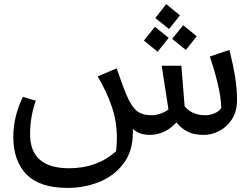

<svg xmlns="http://www.w3.org/2000/svg" viewBox="-20 -659 1233 938"><path d="M1138 -171Q1138 -114 1112.5 -75.5Q1087 -37 1050 -18.5Q1013 0 977 0Q927 0 896 -16Q865 -32 842 -61Q815 -31 781.5 -15.5Q748 0 712 0Q661 0 629 -29V-10Q629 80 583 140.5Q537 201 464.5 230Q392 259 310 259Q174 259 109.5 193Q45 127 45 10Q45 -90 92 -186L155 -167Q127 -90 127 -3Q127 163 318 163Q454 163 547 80Q551 51 551 16Q551 -68 525 -141.5Q499 -215 457 -286L550 -325Q590 -209 608 -173Q631 -127 656 -111.5Q681 -96 720 -96Q739 -96 761.5 -103Q784 -110 803 -124L770 -338H866L882 -140Q918 -96 982 -96Q1005 -96 1027 -105Q1049 -114 1061 -131Q1060 -180 1044.5 -246.5Q1029 -313 1005 -383L1101 -415Q1120 -338 1129 -281Q1138 -224 1138 -171ZM859 -584 806 -517 739 -571 792 -639ZM941 -482 888 -415 821 -469 875 -536ZM804 -474 750 -406 683 -461 737 -528Z"/></svg>

Font: FiraGO
Style: Italic
Weight: 400
Italic angle: -8°
Designer: bBox Type GmbH
Foundry: bBox Type GmbH
Version: Version 1.001